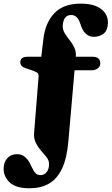

<svg xmlns="http://www.w3.org/2000/svg" viewBox="-66 -766 600 1030"><path d="M340.5 -461.5H432Q472 -461.5 472 -424.5Q472 -409 458 -399Q444 -389 424.5 -389H334L301 -10Q293 84 266.2 139.5Q239.5 195 195.8 219.5Q152 244 92.5 244Q20.5 244 -13 213.5Q-46.5 183 -46.5 139Q-46.5 105 -27 83Q-7.5 61 25 61Q54 61 73 80.5Q83.5 90.5 90.8 103.2Q98 116 104.5 130.5Q114.5 152.5 124.8 163Q135 173.5 151 173.5Q171 173.5 184.2 157.2Q197.5 141 197 113Q197 94.5 184 77.8Q171 61 154.5 42.2Q138 23.5 126.2 0.2Q114.5 -23 117 -54L141 -355Q142.5 -371 132.8 -376.8Q123 -382.5 99.5 -391L69 -401Q43 -410.5 43 -431.5Q43 -461.5 81 -461.5H155.5L166.5 -554.5Q176 -642.5 225 -694.5Q274 -746.5 367 -746.5Q438.5 -746.5 475.8 -718.2Q513 -690 513 -645Q513 -606 491.8 -587.2Q470.5 -568.5 436 -568.5Q406 -568.5 383.5 -597Q377 -607 372.2 -618.2Q367.5 -629.5 363 -643.5Q348.5 -685.5 316 -685.5Q274 -685.5 270.5 -628Q270 -606.5 281.2 -588Q292.5 -569.5 307.2 -551.2Q322 -533 332.5 -511.2Q343 -489.5 340.5 -461.5Z"/></svg>

Font: Fraunces 9pt Soft
Style: Bold
Weight: 700
Version: Version 1.000;[b76b70a41]